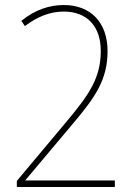

<svg xmlns="http://www.w3.org/2000/svg" viewBox="-20 -744 540 764"><path d="M47 -24V0H437V-26H81V-27L271 -253C357 -355 408 -425 408 -541C408 -653 342 -724 234 -724C178 -724 120 -706 65 -661L79 -640C128 -678 181 -698 233 -698C327 -698 381 -639 381 -541C381 -435 335 -368 248 -264Z"/></svg>

Font: Noto Sans Devanagari SemiCondensed Thin
Style: Regular
Weight: 100
Width: 4
Designer: Jelle Bosma - Monotype Design Team
Foundry: Monotype Imaging Inc.
Version: Version 2.004